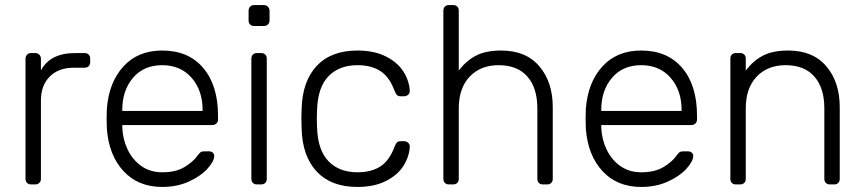

<svg xmlns="http://www.w3.org/2000/svg" viewBox="-20 -730 3420 760"><path d="M103 0Q93 0 87 -6Q81 -12 81 -22V-497Q81 -507 87 -513.5Q93 -520 103 -520H119Q129 -520 135.5 -513.5Q142 -507 142 -497V-451Q178 -520 278 -520H315Q325 -520 331 -514Q337 -508 337 -498V-484Q337 -474 331 -468Q325 -462 315 -462H272Q212 -462 177 -427Q142 -392 142 -332V-22Q142 -12 135.5 -6Q129 0 119 0Z M622 10Q527 10 469 -52.5Q411 -115 403 -220L402 -260L403 -300Q411 -404 468.5 -467Q526 -530 622 -530Q726 -530 784.5 -461Q843 -392 843 -272V-257Q843 -247 836.5 -241Q830 -235 820 -235H464V-225Q466 -178 485.5 -137.5Q505 -97 540 -72.5Q575 -48 622 -48Q677 -48 711.5 -69.5Q746 -91 761 -113Q770 -125 774.5 -128Q779 -131 791 -131H807Q816 -131 822 -126Q828 -121 828 -113Q828 -92 801.5 -62.5Q775 -33 728 -11.5Q681 10 622 10ZM782 -291V-295Q782 -372 738.5 -422Q695 -472 622 -472Q549 -472 506.5 -422Q464 -372 464 -295V-291Z M986 -627Q976 -627 970 -633Q964 -639 964 -649V-687Q964 -697 970 -703.5Q976 -710 986 -710H1024Q1034 -710 1040.5 -703.5Q1047 -697 1047 -687V-649Q1047 -639 1040.5 -633Q1034 -627 1024 -627ZM997 0Q987 0 981 -6Q975 -12 975 -22V-498Q975 -508 981 -514Q987 -520 997 -520H1014Q1024 -520 1030 -514Q1036 -508 1036 -498V-22Q1036 -12 1030 -6Q1024 0 1014 0Z M1395 10Q1291 10 1234 -50.5Q1177 -111 1174 -220L1173 -260L1174 -300Q1177 -409 1234 -469.5Q1291 -530 1395 -530Q1461 -530 1507.5 -506.5Q1554 -483 1577 -446.5Q1600 -410 1602 -371Q1602 -370 1602 -369Q1602 -361 1595.5 -355Q1589 -349 1580 -349H1566Q1556 -349 1551.5 -353.5Q1547 -358 1542 -370Q1522 -425 1486 -448.5Q1450 -472 1395 -472Q1323 -472 1280.5 -428.5Q1238 -385 1235 -295L1234 -260L1235 -225Q1238 -135 1280.5 -91.5Q1323 -48 1395 -48Q1450 -48 1486 -71.5Q1522 -95 1542 -150Q1547 -162 1551.5 -166.5Q1556 -171 1566 -171H1580Q1589 -171 1595.5 -165Q1602 -159 1602 -151Q1602 -150 1602 -149Q1600 -110 1577 -73.5Q1554 -37 1507.5 -13.5Q1461 10 1395 10Z M1757 0Q1747 0 1741 -6Q1735 -12 1735 -22V-688Q1735 -698 1741 -704Q1747 -710 1757 -710H1774Q1784 -710 1790 -704Q1796 -698 1796 -688V-451Q1826 -490 1864.5 -510Q1903 -530 1964 -530Q2062 -530 2115 -467.5Q2168 -405 2168 -306V-22Q2168 -12 2162 -6Q2156 0 2146 0H2129Q2119 0 2113 -6Q2107 -12 2107 -22V-301Q2107 -382 2067.5 -427Q2028 -472 1954 -472Q1882 -472 1839 -426.5Q1796 -381 1796 -301V-22Q1796 -12 1790 -6Q1784 0 1774 0Z M2518 10Q2423 10 2365 -52.5Q2307 -115 2299 -220L2298 -260L2299 -300Q2307 -404 2364.5 -467Q2422 -530 2518 -530Q2622 -530 2680.5 -461Q2739 -392 2739 -272V-257Q2739 -247 2732.5 -241Q2726 -235 2716 -235H2360V-225Q2362 -178 2381.5 -137.5Q2401 -97 2436 -72.5Q2471 -48 2518 -48Q2573 -48 2607.5 -69.5Q2642 -91 2657 -113Q2666 -125 2670.5 -128Q2675 -131 2687 -131H2703Q2712 -131 2718 -126Q2724 -121 2724 -113Q2724 -92 2697.5 -62.5Q2671 -33 2624 -11.5Q2577 10 2518 10ZM2678 -291V-295Q2678 -372 2634.5 -422Q2591 -472 2518 -472Q2445 -472 2402.5 -422Q2360 -372 2360 -295V-291Z M2893 0Q2883 0 2877 -6Q2871 -12 2871 -22V-498Q2871 -508 2877 -514Q2883 -520 2893 -520H2910Q2920 -520 2926 -514Q2932 -508 2932 -498V-451Q2962 -490 3000.5 -510Q3039 -530 3100 -530Q3198 -530 3251 -467.5Q3304 -405 3304 -306V-22Q3304 -12 3298 -6Q3292 0 3282 0H3265Q3255 0 3249 -6Q3243 -12 3243 -22V-301Q3243 -382 3203.5 -427Q3164 -472 3090 -472Q3018 -472 2975 -426.5Q2932 -381 2932 -301V-22Q2932 -12 2926 -6Q2920 0 2910 0Z"/></svg>

Font: Rubik AZ
Style: Regular
Weight: 300
Designer: Hubert and Fischer
Foundry: Hubert & Fischer
Version: Version 2.000